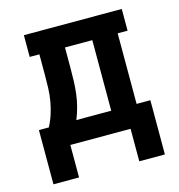

<svg xmlns="http://www.w3.org/2000/svg" viewBox="-102 -621 805 862"><g transform="rotate(-15 300.0 -189.5)"><path d="M41 151V-101H87Q101 -127 110 -155.5Q119 -184 124 -213Q129 -242 130 -272Q131 -302 131 -331V-429H86V-530H541V-429H495V-101H559V151H440V0H160V151ZM377 -101V-429H250V-331Q250 -302 249 -272.5Q248 -243 244.5 -214Q241 -185 233.5 -156.5Q226 -128 215 -101Z"/></g></svg>

Font: Iosevka Slab Extended
Style: Bold
Weight: 700
Width: 7
Monospace: yes
Designer: Belleve Invis
Foundry: Belleve Invis
Version: Version 11.1.0; ttfautohint (v1.8.3)